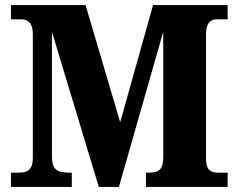

<svg xmlns="http://www.w3.org/2000/svg" viewBox="-20 -734 936 754"><path d="M23 0H262V-56H254C210 -56 184 -63 184 -119V-609L368 0H447L621 -609V-117C621 -69 605 -56 565 -56H553V0H874V-56H836C805 -56 789 -69 789 -111V-602C789 -645 809 -658 830 -658H874V-714H581L452 -254L316 -714H23V-658H65C88 -658 109 -645 109 -600V-114C109 -68 88 -56 55 -56H23Z"/></svg>

Font: Noto Serif Tamil SemiCondensed ExtraBold
Style: Italic
Weight: 800
Width: 4
Italic angle: -12°
Designer: Indian Type Foundry, Tom Grace, and the Monotype Design Team
Foundry: Monotype Imaging Inc.
Version: Version 2.003